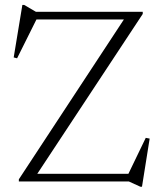

<svg xmlns="http://www.w3.org/2000/svg" viewBox="-20 -722 644 764"><path d="M548 -675V-666.5L120.5 -18.5L114 -30.5H491L560 -173.5L575.5 -170.5L545 21H538.5L492.5 0H55V-8.5L480.5 -656L498 -644.5H125L48 -490L34.5 -493.5L69 -702.5H76L123 -675Z"/></svg>

Font: Newsreader 24pt Light
Style: Regular
Weight: 300
Designer: Hugues Gentile
Foundry: Production Type
Version: Version 1.003